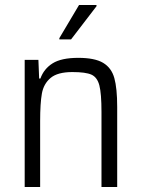

<svg xmlns="http://www.w3.org/2000/svg" viewBox="-20 -750 568 770"><path d="M79 -510H134L137 -435H142Q156 -474 191 -496Q226 -518 294 -518Q360 -518 393.5 -498Q427 -478 438.5 -437Q450 -396 450 -321V0H387V-301Q387 -375 378.5 -407.5Q370 -440 347 -450.5Q324 -461 270 -461Q211 -461 183 -437.5Q155 -414 148 -375Q141 -336 141 -264V0H79ZM218 -592V-597L297 -730H367V-725L265 -592Z"/></svg>

Font: Saira Semi Condensed Light
Style: Regular
Weight: 300
Width: 4
Designer: Hector Gatti with collaboration of the Omnibus-Type team
Foundry: Omnibus-Type
Version: Version 1.001; ttfautohint (v1.8)